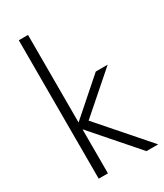

<svg xmlns="http://www.w3.org/2000/svg" viewBox="-195 -858 802 937"><g transform="rotate(-30 206.5 -390.0)"><path d="M74 -780V0H126V-780ZM323 -460 107 -270 343 0H409L173 -270L390 -460Z"/></g></svg>

Font: Jost Light
Style: Regular
Weight: 300
Version: Version 3.710